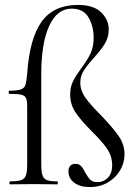

<svg xmlns="http://www.w3.org/2000/svg" viewBox="-20 -746 549 777"><path d="M257 -53Q257 -66 264 -74.5Q271 -83 286 -83Q299 -83 307.5 -74.5Q316 -66 324 -49Q336 -28 345.5 -18.5Q355 -9 374 -9Q400 -9 417 -27.5Q434 -46 434 -76Q434 -114 413 -144.5Q392 -175 351 -215Q308 -258 286 -290.5Q264 -323 264 -364Q264 -394 275.5 -417Q287 -440 309 -470Q333 -502 346 -529Q359 -556 359 -593Q359 -639 338.5 -675Q318 -711 270 -711Q211 -711 179 -641Q147 -571 147 -446V-81Q147 -51 152 -36.5Q157 -22 170 -17Q183 -12 212 -12Q214 -12 214 -6Q214 0 212 0L120 -1L21 0Q18 0 18 -6Q18 -12 21 -12Q51 -12 65.5 -17Q80 -22 85 -36.5Q90 -51 90 -81V-312Q90 -338 85.5 -348.5Q81 -359 67 -362.5Q53 -366 19 -366Q15 -366 15 -372.5Q15 -379 19 -379Q52 -379 65.5 -384.5Q79 -390 83 -402.5Q87 -415 90 -448Q100 -592 149 -659Q198 -726 295 -726Q359 -726 389.5 -696Q420 -666 420 -628Q420 -595 404.5 -569.5Q389 -544 359 -511Q332 -481 318.5 -459.5Q305 -438 305 -411Q305 -379 326 -350Q347 -321 390 -278Q437 -229 460.5 -195Q484 -161 484 -121Q484 -88 466.5 -57.5Q449 -27 417 -8Q385 11 343 11Q304 11 280.5 -6.5Q257 -24 257 -53Z"/></svg>

Font: Cormorant Infant
Style: Regular
Weight: 400
Designer: Christian Thalmann (Catharsis Fonts)
Foundry: Catharsis Fonts
Version: Version 4.000